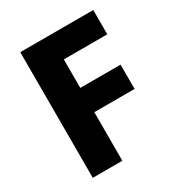

<svg xmlns="http://www.w3.org/2000/svg" viewBox="-169 -829 883 945"><g transform="rotate(-30 272.0 -357.0)"><path d="M252 0H84V-714H499V-576H252V-414H481V-276H252Z"/></g></svg>

Font: Noto Sans Devanagari ExtraBold
Style: Regular
Weight: 800
Version: Version 2.003